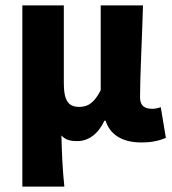

<svg xmlns="http://www.w3.org/2000/svg" viewBox="-20 -517 638 713"><path d="M63 176H219C212 109 210 57 208 -14C224 4 245 7 267 7C309 7 345 -20 368 -69H372C389 -16 435 12 505 12C549 12 574 4 596 -5L577 -119C567 -115 554 -113 546 -113C518 -113 500 -123 500 -156C500 -235 508 -383 511 -497H354V-182C331 -137 308 -120 275 -120C235 -120 217 -141 217 -209V-497H63Z"/></svg>

Font: Source Sans Pro
Style: Bold
Weight: 700
Designer: Paul D. Hunt
Foundry: Adobe Systems Incorporated
Version: Version 3.006;hotconv 1.0.111;makeotfexe 2.5.65597